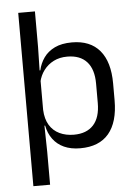

<svg xmlns="http://www.w3.org/2000/svg" viewBox="-57 -705 651 921"><g transform="rotate(-5 268.5 -245.0)"><path d="M306.5 10.5Q261.5 10.5 228.5 -4.5Q195.5 -19.5 175 -47.5Q154.5 -75.5 147.5 -112.5H121L144.5 -188.5Q146.5 -144.5 164.2 -115.2Q182 -86 212.5 -71.5Q243 -57 281.5 -57Q343 -57 375.8 -93Q408.5 -129 408.5 -198.5V-292Q408.5 -361 376 -397Q343.5 -433 281.5 -433Q244.5 -433 216 -418.5Q187.5 -404 168.8 -379Q150 -354 143 -322L123 -378.5H147.5Q155 -412 174.2 -439.2Q193.5 -466.5 227 -482.8Q260.5 -499 310 -499Q398 -499 444 -444.2Q490 -389.5 490 -285.5V-204.5Q490 -99.5 443.8 -44.5Q397.5 10.5 306.5 10.5ZM66 172V-662.5H146.5V-490.5L144 -370.5L144.5 -343.5V-140.5L144 -123.5L146.5 13.5V172Z"/></g></svg>

Font: Anek Tamil
Style: Regular
Weight: 400
Designer: Aadarsh Rajan (Tamil), Yesha Goshar (Latin)
Foundry: Ek Type
Version: Version 1.003